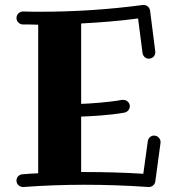

<svg xmlns="http://www.w3.org/2000/svg" viewBox="-20 -740 699 769"><path d="M623 -168C623 -170 623 -171 623 -172C623 -183 613 -197 597 -197C585 -197 574 -188 572 -175L554 -44C475 -49 396 -51 319 -51C315 -51 310 -51 305 -51V-273C336 -274 419 -278 479 -289C491 -292 500 -302 500 -315C500 -328 488 -340 474 -340C472 -340 471 -340 469 -340C415 -330 337 -325 305 -324V-646C382 -650 458 -656 533 -666L551 -527C553 -514 564 -505 576 -505C589 -505 602 -515 602 -530C602 -531 602 -532 602 -533L581 -698C579 -710 569 -720 556 -720C554 -720 553 -720 552 -720C417 -702 280 -693 142 -693C119 -693 96 -693 72 -694C58 -694 46 -682 46 -668C46 -654 57 -643 71 -642C92 -642 112 -642 133 -641V-46C112 -45 91 -44 70 -42C56 -41 46 -30 46 -17C46 -2 57 8 72 9C72 9 73 9 74 9C153 3 235 0 319 0C403 0 488 3 575 9C575 9 576 9 576 9C589 9 600 0 602 -13Z"/></svg>

Font: Ribeye
Style: Regular
Weight: 400
Designer: Astigmatic (AOETI)
Foundry: Astigmatic (AOETI)
Version: Version 1.000